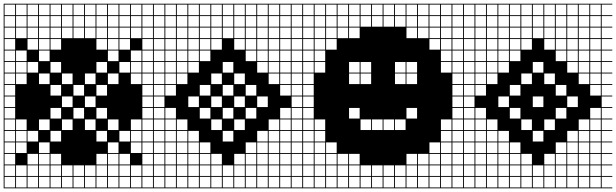

<svg xmlns="http://www.w3.org/2000/svg" viewBox="-20 -900 3352 1045"><path d="M0 125V-879.8H812.5V-875H754.8V-817.3H812.5V-812.5H754.8V-754.8H812.5V-750H754.8V-692.3H812.5V-687.5H754.8V-629.8H812.5V-625H754.8V-567.3H812.5V-562.5H754.8V-504.8H812.5V-500H754.8V-442.3H812.5V-437.5H754.8V-379.8H812.5V-375H754.8V-317.3H812.5V-312.5H754.8V-254.8H812.5V-250H754.8V-192.3H812.5V-187.5H754.8V-129.8H812.5V-125H754.8V-67.3H812.5V-62.5H754.8V-4.8H812.5V0H754.8V57.7H812.5V62.5H754.8V120.2H812.5V125ZM692.3 -817.3H750V-875H692.3ZM379.8 -817.3H437.5V-875H379.8ZM254.8 -817.3H312.5V-875H254.8ZM629.8 -817.3H687.5V-875H629.8ZM442.3 -817.3H500V-875H442.3ZM192.3 -817.3H250V-875H192.3ZM4.8 -817.3H62.5V-875H4.8ZM504.8 -817.3H562.5V-875H504.8ZM129.8 -817.3H187.5V-875H129.8ZM567.3 -817.3H625V-875H567.3ZM317.3 -817.3H375V-875H317.3ZM67.3 -817.3H125V-875H67.3ZM692.3 -754.8H750V-812.5H692.3ZM317.3 -754.8H375V-812.5H317.3ZM379.8 -754.8H437.5V-812.5H379.8ZM629.8 -754.8H687.5V-812.5H629.8ZM254.8 -754.8H312.5V-812.5H254.8ZM442.3 -754.8H500V-812.5H442.3ZM192.3 -754.8H250V-812.5H192.3ZM504.8 -754.8H562.5V-812.5H504.8ZM4.8 -754.8H62.5V-812.5H4.8ZM129.8 -754.8H187.5V-812.5H129.8ZM567.3 -754.8H625V-812.5H567.3ZM67.3 -754.8H125V-812.5H67.3ZM67.3 -692.3H125V-750H67.3ZM692.3 -692.3H750V-750H692.3ZM317.3 -692.3H375V-750H317.3ZM567.3 -692.3H625V-750H567.3ZM379.8 -692.3H437.5V-750H379.8ZM254.8 -692.3H312.5V-750H254.8ZM442.3 -692.3H500V-750H442.3ZM192.3 -692.3H250V-750H192.3ZM504.8 -692.3H562.5V-750H504.8ZM129.8 -692.3H187.5V-750H129.8ZM4.8 -692.3H62.5V-750H4.8ZM629.8 -692.3H687.5V-750H629.8ZM629.8 -629.8H687.5V-687.5H629.8ZM504.8 -629.8H562.5V-687.5H504.8ZM192.3 -629.8H250V-687.5H192.3ZM129.8 -629.8H187.5V-687.5H129.8ZM254.8 -629.8H312.5V-687.5H254.8ZM567.3 -629.8H625V-687.5H567.3ZM4.8 -629.8H62.5V-687.5H4.8ZM192.3 -567.3H250V-625H192.3ZM4.8 -567.3H62.5V-625H4.8ZM567.3 -567.3H625V-625H567.3ZM692.3 -567.3H750V-625H692.3ZM67.3 -567.3H125V-625H67.3ZM629.8 -504.8H687.5V-562.5H629.8ZM504.8 -504.8H562.5V-562.5H504.8ZM129.8 -504.8H187.5V-562.5H129.8ZM4.8 -504.8H62.5V-562.5H4.8ZM254.8 -504.8H312.5V-562.5H254.8ZM692.3 -504.8H750V-562.5H692.3ZM67.3 -504.8H125V-562.5H67.3ZM67.3 -442.3H125V-500H67.3ZM192.3 -442.3H250V-500H192.3ZM4.8 -442.3H62.5V-500H4.8ZM567.3 -442.3H625V-500H567.3ZM442.3 -442.3H500V-500H442.3ZM692.3 -442.3H750V-500H692.3ZM317.3 -442.3H375V-500H317.3ZM504.8 -379.8H562.5V-437.5H504.8ZM254.8 -379.8H312.5V-437.5H254.8ZM4.8 -379.8H62.5V-437.5H4.8ZM379.8 -379.8H437.5V-437.5H379.8ZM317.3 -317.3H375V-375H317.3ZM442.3 -317.3H500V-375H442.3ZM4.8 -317.3H62.5V-375H4.8ZM379.8 -254.8H437.5V-312.5H379.8ZM254.8 -254.8H312.5V-312.5H254.8ZM4.8 -254.8H62.5V-312.5H4.8ZM504.8 -254.8H562.5V-312.5H504.8ZM317.3 -192.3H375V-250H317.3ZM4.8 -192.3H62.5V-250H4.8ZM692.3 -192.3H750V-250H692.3ZM442.3 -192.3H500V-250H442.3ZM192.3 -192.3H250V-250H192.3ZM67.3 -192.3H125V-250H67.3ZM567.3 -192.3H625V-250H567.3ZM4.8 -129.8H62.5V-187.5H4.8ZM692.3 -129.8H750V-187.5H692.3ZM254.8 -129.8H312.5V-187.5H254.8ZM629.8 -129.8H687.5V-187.5H629.8ZM504.8 -129.8H562.5V-187.5H504.8ZM67.3 -129.8H125V-187.5H67.3ZM129.8 -129.8H187.5V-187.5H129.8ZM567.3 -67.3H625V-125H567.3ZM4.8 -67.3H62.5V-125H4.8ZM692.3 -67.3H750V-125H692.3ZM67.3 -67.3H125V-125H67.3ZM192.3 -67.3H250V-125H192.3ZM62.5 -62.5H4.8V-4.8H62.5ZM567.3 -4.8H625V-62.5H567.3ZM129.8 -4.8H187.5V-62.5H129.8ZM192.3 -4.8H250V-62.5H192.3ZM629.8 -4.8H687.5V-62.5H629.8ZM504.8 -4.8H562.5V-62.5H504.8ZM254.8 -4.8H312.5V-62.5H254.8ZM567.3 57.7H625V0H567.3ZM192.3 57.7H250V0H192.3ZM129.8 57.7H187.5V0H129.8ZM629.8 57.7H687.5V0H629.8ZM504.8 57.7H562.5V0H504.8ZM67.3 57.7H125V0H67.3ZM254.8 57.7H312.5V0H254.8ZM692.3 57.7H750V0H692.3ZM442.3 57.7H500V0H442.3ZM317.3 57.7H375V0H317.3ZM4.8 57.7H62.5V0H4.8ZM379.8 57.7H437.5V0H379.8ZM567.3 120.2H625V62.5H567.3ZM192.3 120.2H250V62.5H192.3ZM129.8 120.2H187.5V62.5H129.8ZM254.8 120.2H312.5V62.5H254.8ZM629.8 120.2H687.5V62.5H629.8ZM67.3 120.2H125V62.5H67.3ZM504.8 120.2H562.5V62.5H504.8ZM692.3 120.2H750V62.5H692.3ZM442.3 120.2H500V62.5H442.3ZM317.3 120.2H375V62.5H317.3ZM379.8 120.2H437.5V62.5H379.8ZM4.8 120.2H62.5V62.5H4.8Z M812.5 125V-879.8H1625V-875H1567.3V-817.3H1625V-812.5H1567.3V-754.8H1625V-750H1567.3V-692.3H1625V-687.5H1567.3V-629.8H1625V-625H1567.3V-567.3H1625V-562.5H1567.3V-504.8H1625V-500H1567.3V-442.3H1625V-437.5H1567.3V-379.8H1625V-375H1567.3V-317.3H1625V-312.5H1567.3V-254.8H1625V-250H1567.3V-192.3H1625V-187.5H1567.3V-129.8H1625V-125H1567.3V-67.3H1625V-62.5H1567.3V-4.8H1625V0H1567.3V57.7H1625V62.5H1567.3V120.2H1625V125ZM1504.8 -817.3H1562.5V-875H1504.8ZM1442.3 -817.3H1500V-875H1442.3ZM942.3 -817.3H1000V-875H942.3ZM1379.8 -817.3H1437.5V-875H1379.8ZM1317.3 -817.3H1375V-875H1317.3ZM879.8 -817.3H937.5V-875H879.8ZM1254.8 -817.3H1312.5V-875H1254.8ZM817.3 -817.3H875V-875H817.3ZM1004.8 -817.3H1062.5V-875H1004.8ZM1192.3 -817.3H1250V-875H1192.3ZM1129.8 -817.3H1187.5V-875H1129.8ZM1067.3 -817.3H1125V-875H1067.3ZM1504.8 -754.8H1562.5V-812.5H1504.8ZM942.3 -754.8H1000V-812.5H942.3ZM1442.3 -754.8H1500V-812.5H1442.3ZM1379.8 -754.8H1437.5V-812.5H1379.8ZM1004.8 -754.8H1062.5V-812.5H1004.8ZM1317.3 -754.8H1375V-812.5H1317.3ZM879.8 -754.8H937.5V-812.5H879.8ZM817.3 -754.8H875V-812.5H817.3ZM1254.8 -754.8H1312.5V-812.5H1254.8ZM1192.3 -754.8H1250V-812.5H1192.3ZM1067.3 -754.8H1125V-812.5H1067.3ZM1129.8 -754.8H1187.5V-812.5H1129.8ZM1129.8 -692.3H1187.5V-750H1129.8ZM1192.3 -692.3H1250V-750H1192.3ZM1067.3 -692.3H1125V-750H1067.3ZM1254.8 -692.3H1312.5V-750H1254.8ZM879.8 -692.3H937.5V-750H879.8ZM817.3 -692.3H875V-750H817.3ZM1317.3 -692.3H1375V-750H1317.3ZM1379.8 -692.3H1437.5V-750H1379.8ZM1004.8 -692.3H1062.5V-750H1004.8ZM1442.3 -692.3H1500V-750H1442.3ZM1504.8 -692.3H1562.5V-750H1504.8ZM942.3 -692.3H1000V-750H942.3ZM1129.8 -629.8H1187.5V-687.5H1129.8ZM1254.8 -629.8H1312.5V-687.5H1254.8ZM942.3 -629.8H1000V-687.5H942.3ZM1504.8 -629.8H1562.5V-687.5H1504.8ZM1442.3 -629.8H1500V-687.5H1442.3ZM1379.8 -629.8H1437.5V-687.5H1379.8ZM1004.8 -629.8H1062.5V-687.5H1004.8ZM879.8 -629.8H937.5V-687.5H879.8ZM1317.3 -629.8H1375V-687.5H1317.3ZM817.3 -629.8H875V-687.5H817.3ZM1067.3 -629.8H1125V-687.5H1067.3ZM942.3 -567.3H1000V-625H942.3ZM1504.8 -567.3H1562.5V-625H1504.8ZM1442.3 -567.3H1500V-625H1442.3ZM1379.8 -567.3H1437.5V-625H1379.8ZM1004.8 -567.3H1062.5V-625H1004.8ZM817.3 -567.3H875V-625H817.3ZM1317.3 -567.3H1375V-625H1317.3ZM879.8 -567.3H937.5V-625H879.8ZM1067.3 -567.3H1125V-625H1067.3ZM942.3 -504.8H1000V-562.5H942.3ZM1504.8 -504.8H1562.5V-562.5H1504.8ZM1442.3 -504.8H1500V-562.5H1442.3ZM1379.8 -504.8H1437.5V-562.5H1379.8ZM1004.8 -504.8H1062.5V-562.5H1004.8ZM817.3 -504.8H875V-562.5H817.3ZM1192.3 -504.8H1250V-562.5H1192.3ZM879.8 -504.8H937.5V-562.5H879.8ZM942.3 -442.3H1000V-500H942.3ZM817.3 -442.3H875V-500H817.3ZM879.8 -442.3H937.5V-500H879.8ZM1504.8 -442.3H1562.5V-500H1504.8ZM1442.3 -442.3H1500V-500H1442.3ZM1129.8 -442.3H1187.5V-500H1129.8ZM1254.8 -442.3H1312.5V-500H1254.8ZM1504.8 -379.8H1562.5V-437.5H1504.8ZM817.3 -379.8H875V-437.5H817.3ZM1317.3 -379.8H1375V-437.5H1317.3ZM1067.3 -379.8H1125V-437.5H1067.3ZM879.8 -379.8H937.5V-437.5H879.8ZM1192.3 -379.8H1250V-437.5H1192.3ZM875 -375H817.3V-317.3H875ZM1379.8 -317.3H1437.5V-375H1379.8ZM1004.8 -317.3H1062.5V-375H1004.8ZM1129.8 -317.3H1187.5V-375H1129.8ZM1254.8 -317.3H1312.5V-375H1254.8ZM1067.3 -254.8H1125V-312.5H1067.3ZM1504.8 -254.8H1562.5V-312.5H1504.8ZM879.8 -254.8H937.5V-312.5H879.8ZM817.3 -254.8H875V-312.5H817.3ZM1317.3 -254.8H1375V-312.5H1317.3ZM1192.3 -254.8H1250V-312.5H1192.3ZM1504.8 -192.3H1562.5V-250H1504.8ZM1254.8 -192.3H1312.5V-250H1254.8ZM879.8 -192.3H937.5V-250H879.8ZM942.3 -192.3H1000V-250H942.3ZM1442.3 -192.3H1500V-250H1442.3ZM817.3 -192.3H875V-250H817.3ZM1129.8 -192.3H1187.5V-250H1129.8ZM879.8 -129.8H937.5V-187.5H879.8ZM942.3 -129.8H1000V-187.5H942.3ZM1504.8 -129.8H1562.5V-187.5H1504.8ZM817.3 -129.8H875V-187.5H817.3ZM1442.3 -129.8H1500V-187.5H1442.3ZM1004.8 -129.8H1062.5V-187.5H1004.8ZM1192.3 -129.8H1250V-187.5H1192.3ZM1379.8 -129.8H1437.5V-187.5H1379.8ZM1004.8 -67.3H1062.5V-125H1004.8ZM879.8 -67.3H937.5V-125H879.8ZM942.3 -67.3H1000V-125H942.3ZM1379.8 -67.3H1437.5V-125H1379.8ZM1504.8 -67.3H1562.5V-125H1504.8ZM1067.3 -67.3H1125V-125H1067.3ZM1317.3 -67.3H1375V-125H1317.3ZM817.3 -67.3H875V-125H817.3ZM1442.3 -67.3H1500V-125H1442.3ZM1129.8 -4.8H1187.5V-62.5H1129.8ZM942.3 -4.8H1000V-62.5H942.3ZM879.8 -4.8H937.5V-62.5H879.8ZM1379.8 -4.8H1437.5V-62.5H1379.8ZM1317.3 -4.8H1375V-62.5H1317.3ZM1504.8 -4.8H1562.5V-62.5H1504.8ZM817.3 -4.8H875V-62.5H817.3ZM1067.3 -4.8H1125V-62.5H1067.3ZM1254.8 -4.8H1312.5V-62.5H1254.8ZM1004.8 -4.8H1062.5V-62.5H1004.8ZM1442.3 -4.8H1500V-62.5H1442.3ZM1192.3 57.7H1250V0H1192.3ZM879.8 57.7H937.5V0H879.8ZM1442.3 57.7H1500V0H1442.3ZM1004.8 57.7H1062.5V0H1004.8ZM1317.3 57.7H1375V0H1317.3ZM1504.8 57.7H1562.5V0H1504.8ZM1067.3 57.7H1125V0H1067.3ZM1254.8 57.7H1312.5V0H1254.8ZM1379.8 57.7H1437.5V0H1379.8ZM1129.8 57.7H1187.5V0H1129.8ZM942.3 57.7H1000V0H942.3ZM817.3 57.7H875V0H817.3ZM879.8 120.2H937.5V62.5H879.8ZM1004.8 120.2H1062.5V62.5H1004.8ZM1442.3 120.2H1500V62.5H1442.3ZM1317.3 120.2H1375V62.5H1317.3ZM1504.8 120.2H1562.5V62.5H1504.8ZM1067.3 120.2H1125V62.5H1067.3ZM1254.8 120.2H1312.5V62.5H1254.8ZM1129.8 120.2H1187.5V62.5H1129.8ZM1379.8 120.2H1437.5V62.5H1379.8ZM1192.3 120.2H1250V62.5H1192.3ZM817.3 120.2H875V62.5H817.3ZM942.3 120.2H1000V62.5H942.3Z M1625 125V-879.8H2500V-875H2442.3V-817.3H2500V-812.5H2442.3V-754.8H2500V-750H2442.3V-692.3H2500V-687.5H2442.3V-629.8H2500V-625H2442.3V-567.3H2500V-562.5H2442.3V-504.8H2500V-500H2442.3V-442.3H2500V-437.5H2442.3V-379.8H2500V-375H2442.3V-317.3H2500V-312.5H2442.3V-254.8H2500V-250H2442.3V-192.3H2500V-187.5H2442.3V-129.8H2500V-125H2442.3V-67.3H2500V-62.5H2442.3V-4.8H2500V0H2442.3V57.7H2500V62.5H2442.3V120.2H2500V125ZM2379.8 -817.3H2437.5V-875H2379.8ZM1879.8 -817.3H1937.5V-875H1879.8ZM1942.3 -817.3H2000V-875H1942.3ZM1817.3 -817.3H1875V-875H1817.3ZM2004.8 -817.3H2062.5V-875H2004.8ZM1754.8 -817.3H1812.5V-875H1754.8ZM2317.3 -817.3H2375V-875H2317.3ZM2067.3 -817.3H2125V-875H2067.3ZM2129.8 -817.3H2187.5V-875H2129.8ZM1692.3 -817.3H1750V-875H1692.3ZM2254.8 -817.3H2312.5V-875H2254.8ZM2192.3 -817.3H2250V-875H2192.3ZM1629.8 -817.3H1687.5V-875H1629.8ZM1879.8 -754.8H1937.5V-812.5H1879.8ZM2317.3 -754.8H2375V-812.5H2317.3ZM1629.8 -754.8H1687.5V-812.5H1629.8ZM2379.8 -754.8H2437.5V-812.5H2379.8ZM2254.8 -754.8H2312.5V-812.5H2254.8ZM1942.3 -754.8H2000V-812.5H1942.3ZM1817.3 -754.8H1875V-812.5H1817.3ZM2192.3 -754.8H2250V-812.5H2192.3ZM2004.8 -754.8H2062.5V-812.5H2004.8ZM2067.3 -754.8H2125V-812.5H2067.3ZM1754.8 -754.8H1812.5V-812.5H1754.8ZM2129.8 -754.8H2187.5V-812.5H2129.8ZM1692.3 -754.8H1750V-812.5H1692.3ZM1692.3 -692.3H1750V-750H1692.3ZM2317.3 -692.3H2375V-750H2317.3ZM1629.8 -692.3H1687.5V-750H1629.8ZM1754.8 -692.3H1812.5V-750H1754.8ZM2192.3 -692.3H2250V-750H2192.3ZM1817.3 -692.3H1875V-750H1817.3ZM2379.8 -692.3H2437.5V-750H2379.8ZM2254.8 -692.3H2312.5V-750H2254.8ZM1879.8 -692.3H1937.5V-750H1879.8ZM1692.3 -629.8H1750V-687.5H1692.3ZM2317.3 -629.8H2375V-687.5H2317.3ZM1629.8 -629.8H1687.5V-687.5H1629.8ZM1754.8 -629.8H1812.5V-687.5H1754.8ZM2379.8 -629.8H2437.5V-687.5H2379.8ZM2379.8 -567.3H2437.5V-625H2379.8ZM1629.8 -567.3H1687.5V-625H1629.8ZM1692.3 -567.3H1750V-625H1692.3ZM2129.8 -504.8H2187.5V-562.5H2129.8ZM1692.3 -504.8H1750V-562.5H1692.3ZM2379.8 -504.8H2437.5V-562.5H2379.8ZM2192.3 -504.8H2250V-562.5H2192.3ZM1629.8 -504.8H1687.5V-562.5H1629.8ZM1942.3 -504.8H2000V-562.5H1942.3ZM1879.8 -504.8H1937.5V-562.5H1879.8ZM1879.8 -442.3H1937.5V-500H1879.8ZM1942.3 -442.3H2000V-500H1942.3ZM1629.8 -442.3H1687.5V-500H1629.8ZM2129.8 -442.3H2187.5V-500H2129.8ZM2192.3 -442.3H2250V-500H2192.3ZM1629.8 -379.8H1687.5V-437.5H1629.8ZM1629.8 -317.3H1687.5V-375H1629.8ZM1879.8 -254.8H1937.5V-312.5H1879.8ZM1629.8 -254.8H1687.5V-312.5H1629.8ZM2192.3 -254.8H2250V-312.5H2192.3ZM1692.3 -192.3H1750V-250H1692.3ZM1942.3 -192.3H2000V-250H1942.3ZM2379.8 -192.3H2437.5V-250H2379.8ZM2004.8 -192.3H2062.5V-250H2004.8ZM1629.8 -192.3H1687.5V-250H1629.8ZM2067.3 -192.3H2125V-250H2067.3ZM2129.8 -192.3H2187.5V-250H2129.8ZM1629.8 -129.8H1687.5V-187.5H1629.8ZM2379.8 -129.8H2437.5V-187.5H2379.8ZM1692.3 -129.8H1750V-187.5H1692.3ZM1629.8 -67.3H1687.5V-125H1629.8ZM2379.8 -67.3H2437.5V-125H2379.8ZM2317.3 -67.3H2375V-125H2317.3ZM1754.8 -67.3H1812.5V-125H1754.8ZM1692.3 -67.3H1750V-125H1692.3ZM1937.5 -62.5H1879.8V-4.8H1937.5ZM2192.3 -4.8H2250V-62.5H2192.3ZM1629.8 -4.8H1687.5V-62.5H1629.8ZM1754.8 -4.8H1812.5V-62.5H1754.8ZM1692.3 -4.8H1750V-62.5H1692.3ZM2254.8 -4.8H2312.5V-62.5H2254.8ZM2379.8 -4.8H2437.5V-62.5H2379.8ZM2317.3 -4.8H2375V-62.5H2317.3ZM1817.3 -4.8H1875V-62.5H1817.3ZM2192.3 57.7H2250V0H2192.3ZM1629.8 57.7H1687.5V0H1629.8ZM1754.8 57.7H1812.5V0H1754.8ZM2129.8 57.7H2187.5V0H2129.8ZM1942.3 57.7H2000V0H1942.3ZM2254.8 57.7H2312.5V0H2254.8ZM1692.3 57.7H1750V0H1692.3ZM1879.8 57.7H1937.5V0H1879.8ZM2004.8 57.7H2062.5V0H2004.8ZM2317.3 57.7H2375V0H2317.3ZM2379.8 57.7H2437.5V0H2379.8ZM2067.3 57.7H2125V0H2067.3ZM1817.3 57.7H1875V0H1817.3ZM2067.3 120.2H2125V62.5H2067.3ZM2379.8 120.2H2437.5V62.5H2379.8ZM1817.3 120.2H1875V62.5H1817.3ZM2317.3 120.2H2375V62.5H2317.3ZM2129.8 120.2H2187.5V62.5H2129.8ZM2004.8 120.2H2062.5V62.5H2004.8ZM1879.8 120.2H1937.5V62.5H1879.8ZM1692.3 120.2H1750V62.5H1692.3ZM2254.8 120.2H2312.5V62.5H2254.8ZM2192.3 120.2H2250V62.5H2192.3ZM1754.8 120.2H1812.5V62.5H1754.8ZM1629.8 120.2H1687.5V62.5H1629.8ZM1942.3 120.2H2000V62.5H1942.3Z M2500 125V-879.8H3312.5V-875H3254.8V-817.3H3312.5V-812.5H3254.8V-754.8H3312.5V-750H3254.8V-692.3H3312.5V-687.5H3254.8V-629.8H3312.5V-625H3254.8V-567.3H3312.5V-562.5H3254.8V-504.8H3312.5V-500H3254.8V-442.3H3312.5V-437.5H3254.8V-379.8H3312.5V-375H3254.8V-317.3H3312.5V-312.5H3254.8V-254.8H3312.5V-250H3254.8V-192.3H3312.5V-187.5H3254.8V-129.8H3312.5V-125H3254.8V-67.3H3312.5V-62.5H3254.8V-4.8H3312.5V0H3254.8V57.7H3312.5V62.5H3254.8V120.2H3312.5V125ZM3192.3 -817.3H3250V-875H3192.3ZM2754.8 -817.3H2812.5V-875H2754.8ZM2692.3 -817.3H2750V-875H2692.3ZM2817.3 -817.3H2875V-875H2817.3ZM2879.8 -817.3H2937.5V-875H2879.8ZM2629.8 -817.3H2687.5V-875H2629.8ZM3129.8 -817.3H3187.5V-875H3129.8ZM2942.3 -817.3H3000V-875H2942.3ZM2567.3 -817.3H2625V-875H2567.3ZM3004.8 -817.3H3062.5V-875H3004.8ZM3067.3 -817.3H3125V-875H3067.3ZM2504.8 -817.3H2562.5V-875H2504.8ZM3004.8 -754.8H3062.5V-812.5H3004.8ZM2504.8 -754.8H2562.5V-812.5H2504.8ZM2754.8 -754.8H2812.5V-812.5H2754.8ZM3192.3 -754.8H3250V-812.5H3192.3ZM3067.3 -754.8H3125V-812.5H3067.3ZM2817.3 -754.8H2875V-812.5H2817.3ZM2692.3 -754.8H2750V-812.5H2692.3ZM2879.8 -754.8H2937.5V-812.5H2879.8ZM2629.8 -754.8H2687.5V-812.5H2629.8ZM2567.3 -754.8H2625V-812.5H2567.3ZM2942.3 -754.8H3000V-812.5H2942.3ZM3129.8 -754.8H3187.5V-812.5H3129.8ZM2504.8 -692.3H2562.5V-750H2504.8ZM2754.8 -692.3H2812.5V-750H2754.8ZM2817.3 -692.3H2875V-750H2817.3ZM3067.3 -692.3H3125V-750H3067.3ZM3192.3 -692.3H3250V-750H3192.3ZM2692.3 -692.3H2750V-750H2692.3ZM2879.8 -692.3H2937.5V-750H2879.8ZM2567.3 -692.3H2625V-750H2567.3ZM3129.8 -692.3H3187.5V-750H3129.8ZM2629.8 -692.3H2687.5V-750H2629.8ZM3004.8 -692.3H3062.5V-750H3004.8ZM2942.3 -692.3H3000V-750H2942.3ZM2754.8 -629.8H2812.5V-687.5H2754.8ZM3004.8 -629.8H3062.5V-687.5H3004.8ZM2629.8 -629.8H2687.5V-687.5H2629.8ZM2504.8 -629.8H2562.5V-687.5H2504.8ZM2567.3 -629.8H2625V-687.5H2567.3ZM2942.3 -629.8H3000V-687.5H2942.3ZM3192.3 -629.8H3250V-687.5H3192.3ZM2692.3 -629.8H2750V-687.5H2692.3ZM3129.8 -629.8H3187.5V-687.5H3129.8ZM3067.3 -629.8H3125V-687.5H3067.3ZM2817.3 -629.8H2875V-687.5H2817.3ZM3004.8 -567.3H3062.5V-625H3004.8ZM2629.8 -567.3H2687.5V-625H2629.8ZM3192.3 -567.3H3250V-625H3192.3ZM2567.3 -567.3H2625V-625H2567.3ZM2692.3 -567.3H2750V-625H2692.3ZM3067.3 -567.3H3125V-625H3067.3ZM3129.8 -567.3H3187.5V-625H3129.8ZM2504.8 -567.3H2562.5V-625H2504.8ZM2754.8 -567.3H2812.5V-625H2754.8ZM3192.3 -504.8H3250V-562.5H3192.3ZM2567.3 -504.8H2625V-562.5H2567.3ZM2879.8 -504.8H2937.5V-562.5H2879.8ZM2692.3 -504.8H2750V-562.5H2692.3ZM3067.3 -504.8H3125V-562.5H3067.3ZM2504.8 -504.8H2562.5V-562.5H2504.8ZM3129.8 -504.8H3187.5V-562.5H3129.8ZM2629.8 -504.8H2687.5V-562.5H2629.8ZM2817.3 -442.3H2875V-500H2817.3ZM3192.3 -442.3H3250V-500H3192.3ZM2504.8 -442.3H2562.5V-500H2504.8ZM3129.8 -442.3H3187.5V-500H3129.8ZM2567.3 -442.3H2625V-500H2567.3ZM2629.8 -442.3H2687.5V-500H2629.8ZM2942.3 -442.3H3000V-500H2942.3ZM3192.3 -379.8H3250V-437.5H3192.3ZM2504.8 -379.8H2562.5V-437.5H2504.8ZM2754.8 -379.8H2812.5V-437.5H2754.8ZM2567.3 -379.8H2625V-437.5H2567.3ZM3004.8 -379.8H3062.5V-437.5H3004.8ZM2562.5 -375H2504.8V-317.3H2562.5ZM3067.3 -317.3H3125V-375H3067.3ZM2692.3 -317.3H2750V-375H2692.3ZM2879.8 -317.3H2937.5V-375H2879.8ZM2754.8 -254.8H2812.5V-312.5H2754.8ZM3192.3 -254.8H3250V-312.5H3192.3ZM2504.8 -254.8H2562.5V-312.5H2504.8ZM2567.3 -254.8H2625V-312.5H2567.3ZM3004.8 -254.8H3062.5V-312.5H3004.8ZM2567.3 -192.3H2625V-250H2567.3ZM3192.3 -192.3H3250V-250H3192.3ZM2504.8 -192.3H2562.5V-250H2504.8ZM2942.3 -192.3H3000V-250H2942.3ZM2817.3 -192.3H2875V-250H2817.3ZM2629.8 -192.3H2687.5V-250H2629.8ZM3129.8 -192.3H3187.5V-250H3129.8ZM2504.8 -129.8H2562.5V-187.5H2504.8ZM3192.3 -129.8H3250V-187.5H3192.3ZM2879.8 -129.8H2937.5V-187.5H2879.8ZM2629.8 -129.8H2687.5V-187.5H2629.8ZM3129.8 -129.8H3187.5V-187.5H3129.8ZM2567.3 -129.8H2625V-187.5H2567.3ZM3067.3 -129.8H3125V-187.5H3067.3ZM2692.3 -129.8H2750V-187.5H2692.3ZM2692.3 -67.3H2750V-125H2692.3ZM2504.8 -67.3H2562.5V-125H2504.8ZM2629.8 -67.3H2687.5V-125H2629.8ZM2754.8 -67.3H2812.5V-125H2754.8ZM3067.3 -67.3H3125V-125H3067.3ZM3192.3 -67.3H3250V-125H3192.3ZM3004.8 -67.3H3062.5V-125H3004.8ZM2567.3 -67.3H2625V-125H2567.3ZM3129.8 -67.3H3187.5V-125H3129.8ZM2504.8 -4.8H2562.5V-62.5H2504.8ZM2692.3 -4.8H2750V-62.5H2692.3ZM3067.3 -4.8H3125V-62.5H3067.3ZM3192.3 -4.8H3250V-62.5H3192.3ZM2754.8 -4.8H2812.5V-62.5H2754.8ZM2629.8 -4.8H2687.5V-62.5H2629.8ZM3004.8 -4.8H3062.5V-62.5H3004.8ZM2567.3 -4.8H2625V-62.5H2567.3ZM2942.3 -4.8H3000V-62.5H2942.3ZM2817.3 -4.8H2875V-62.5H2817.3ZM3129.8 -4.8H3187.5V-62.5H3129.8ZM3004.8 57.7H3062.5V0H3004.8ZM2879.8 57.7H2937.5V0H2879.8ZM2567.3 57.7H2625V0H2567.3ZM3129.8 57.7H3187.5V0H3129.8ZM2817.3 57.7H2875V0H2817.3ZM3192.3 57.7H3250V0H3192.3ZM2754.8 57.7H2812.5V0H2754.8ZM2942.3 57.7H3000V0H2942.3ZM2692.3 57.7H2750V0H2692.3ZM3067.3 57.7H3125V0H3067.3ZM2629.8 57.7H2687.5V0H2629.8ZM2504.8 57.7H2562.5V0H2504.8ZM3004.8 120.2H3062.5V62.5H3004.8ZM2567.3 120.2H2625V62.5H2567.3ZM2692.3 120.2H2750V62.5H2692.3ZM3129.8 120.2H3187.5V62.5H3129.8ZM3192.3 120.2H3250V62.5H3192.3ZM2879.8 120.2H2937.5V62.5H2879.8ZM2942.3 120.2H3000V62.5H2942.3ZM2817.3 120.2H2875V62.5H2817.3ZM2754.8 120.2H2812.5V62.5H2754.8ZM2629.8 120.2H2687.5V62.5H2629.8ZM2504.8 120.2H2562.5V62.5H2504.8ZM3067.3 120.2H3125V62.5H3067.3Z"/></svg>

Font: Yarndings 12 Charted
Style: Regular
Weight: 400
Designer: Sarah Cadigan-Fried
Version: Version 1.000; ttfautohint (v1.8.4.7-5d5b)